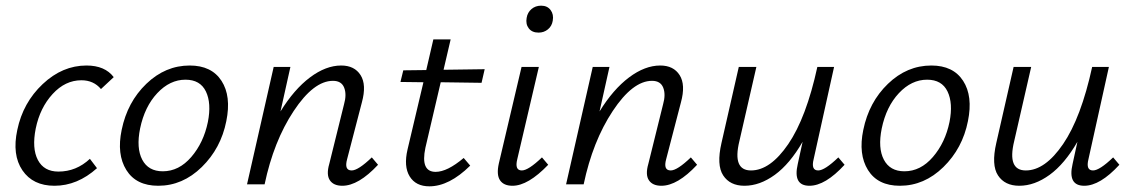

<svg xmlns="http://www.w3.org/2000/svg" viewBox="-20 -650 3992 677"><path d="M336 -336Q310 -367 267 -367Q210 -367 165.5 -318.5Q121 -270 106 -197Q92 -127 113.5 -86Q135 -45 186 -45Q249 -45 297 -90L322 -57Q253 5 172 5Q96 5 59 -49.5Q22 -104 41 -192Q61 -288 130.5 -353.5Q200 -419 285 -419Q350 -419 381 -378Z M538 5Q460 5 425.5 -50.5Q391 -106 409 -192Q429 -290 496 -354.5Q563 -419 649 -419Q726 -419 761 -365Q796 -311 778 -223Q759 -127 691.5 -61Q624 5 538 5ZM554 -46Q611 -46 654.5 -96.5Q698 -147 713 -220Q726 -286 706 -327.5Q686 -369 634 -369Q579 -369 534.5 -321.5Q490 -274 474 -197Q460 -128 481.5 -87Q503 -46 554 -46Z M1291 -95 1313 -69Q1244 5 1187 5Q1156 5 1143 -14.5Q1130 -34 1141 -72L1193 -282Q1203 -317 1193.5 -341Q1184 -365 1154 -365Q1086 -365 1015.5 -258.5Q945 -152 913 0H851L945 -414H1004L969 -257Q1017 -335 1073 -377Q1129 -419 1183 -419Q1230 -419 1251.5 -385Q1273 -351 1256 -289L1204 -89Q1193 -49 1220 -49Q1243 -49 1291 -95Z M1534 -360 1480 -129Q1462 -44 1516 -44Q1557 -44 1615 -93L1638 -66Q1564 7 1494 7Q1446 7 1424.5 -28Q1403 -63 1417 -123L1473 -360L1392 -361L1402 -402L1483 -403L1508 -511H1569L1544 -404L1689 -406L1678 -358Z M1879 -535Q1856 -535 1844.5 -550Q1833 -565 1837 -587Q1840 -606 1854 -618Q1868 -630 1888 -630Q1910 -630 1921.5 -614.5Q1933 -599 1929 -577Q1926 -558 1912 -546.5Q1898 -535 1879 -535ZM1787 5Q1756 5 1743 -14.5Q1730 -34 1739 -74L1819 -414H1880L1804 -89Q1794 -49 1820 -49Q1843 -49 1891 -95L1913 -69Q1842 5 1787 5Z M2416 -95 2438 -69Q2369 5 2312 5Q2281 5 2268 -14.5Q2255 -34 2266 -72L2318 -282Q2328 -317 2318.5 -341Q2309 -365 2279 -365Q2211 -365 2140.5 -258.5Q2070 -152 2038 0H1976L2070 -414H2129L2094 -257Q2142 -335 2198 -377Q2254 -419 2308 -419Q2355 -419 2376.5 -385Q2398 -351 2381 -289L2329 -89Q2318 -49 2345 -49Q2368 -49 2416 -95Z M2936 -95 2958 -69Q2890 5 2834 5Q2775 5 2793 -72L2810 -150Q2765 -72 2712 -33.5Q2659 5 2605 5Q2554 5 2530 -31.5Q2506 -68 2524 -146L2585 -414H2647L2587 -152Q2562 -49 2628 -49Q2696 -49 2759.5 -142Q2823 -235 2862 -414H2921L2849 -89Q2839 -49 2865 -49Q2888 -49 2936 -95Z M3153 5Q3075 5 3040.5 -50.5Q3006 -106 3024 -192Q3044 -290 3111 -354.5Q3178 -419 3264 -419Q3341 -419 3376 -365Q3411 -311 3393 -223Q3374 -127 3306.5 -61Q3239 5 3153 5ZM3169 -46Q3226 -46 3269.5 -96.5Q3313 -147 3328 -220Q3341 -286 3321 -327.5Q3301 -369 3249 -369Q3194 -369 3149.5 -321.5Q3105 -274 3089 -197Q3075 -128 3096.5 -87Q3118 -46 3169 -46Z M3905 -95 3927 -69Q3859 5 3803 5Q3744 5 3762 -72L3779 -150Q3734 -72 3681 -33.5Q3628 5 3574 5Q3523 5 3499 -31.5Q3475 -68 3493 -146L3554 -414H3616L3556 -152Q3531 -49 3597 -49Q3665 -49 3728.5 -142Q3792 -235 3831 -414H3890L3818 -89Q3808 -49 3834 -49Q3857 -49 3905 -95Z"/></svg>

Font: EauTest
Style: Italic
Weight: 400
Italic angle: -12°
Designer: Christian Thalmann (Catharsis Fonts)
Version: Version 0.001;PS 000.001;hotconv 1.0.88;makeotf.lib2.5.64775